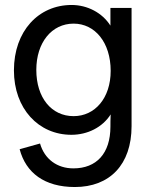

<svg xmlns="http://www.w3.org/2000/svg" viewBox="-20 -542 613 772"><path d="M424 -439C391 -491 331 -522 268 -522C135 -522 36 -417 36 -259C36 -105 135 0 267 0C332 0 392 -30 425 -82C424 -63 424 -46 424 -33C424 75 368 135 275 135C210 135 159 98 141 35L59 58C84 153 159 210 281 210C421 210 509 120 509 -35V-510H424ZM276 -75C187 -75 126 -149 126 -261C126 -371 188 -447 276 -447C362 -447 425 -371 425 -257C425 -148 362 -75 276 -75Z"/></svg>

Font: Alpha Lyrae Medium
Style: Regular
Weight: 500
Designer: Nikolay Petroussenko, Plamen Motev
Foundry: Fontfabric LLC
Version: Version 1.000;hotconv 1.0.109;makeotfexe 2.5.65596